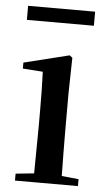

<svg xmlns="http://www.w3.org/2000/svg" viewBox="-53 -767 448 802"><g transform="rotate(5 171.0 -366.0)"><path d="M32 -673H313V-732H32ZM117 0H305V-29L234 -36C233 -93 232 -177 232 -232V-385L235 -532L223 -541L33 -494V-469L117 -463C119 -414 120 -367 120 -300V-232L118 -37L41 -29V0Z"/></g></svg>

Font: Noto Serif CJK SC SemiBold
Style: Regular
Weight: 600
Designer: Ryoko NISHIZUKA 西塚涼子 (kana & ideographs); Frank Grießhammer (Latin, Greek & Cyrillic); Wenlong ZHANG 张文龙 (bopomofo); San
Foundry: Adobe
Version: Version 2.001;hotconv 1.1.0;makeotfexe 2.6.0